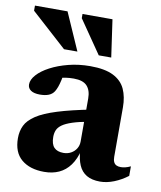

<svg xmlns="http://www.w3.org/2000/svg" viewBox="-80 -755 698 833"><g transform="rotate(10 269.0 -338.0)"><path d="M330 -289.5 329 -235.5Q282.5 -227.5 253.8 -218Q225 -208.5 209.8 -197.5Q194.5 -186.5 189 -173.2Q183.5 -160 183.5 -143.5Q183.5 -111.5 197.5 -97Q211.5 -82.5 239 -82.5Q257.5 -82.5 272.2 -90.8Q287 -99 295.5 -113Q304 -127 304 -144V-333.5Q304 -369.5 286.2 -388.8Q268.5 -408 227.5 -408Q208.5 -408 191.8 -405.5Q175 -403 161.5 -398.5L183.5 -435Q179.5 -409 175.5 -391.2Q171.5 -373.5 167 -361.2Q162.5 -349 157 -340Q148.5 -326.5 132.8 -320.2Q117 -314 94.5 -314Q68 -314 54.2 -323.5Q40.5 -333 40.5 -349.5Q40.5 -370.5 60 -392.2Q79.5 -414 114 -432.2Q148.5 -450.5 193.5 -462Q238.5 -473.5 289 -473.5Q353.5 -473.5 390.8 -454.8Q428 -436 443.5 -402Q459 -368 459 -322V-104Q459 -90.5 463 -81.8Q467 -73 474.8 -69Q482.5 -65 494.5 -65Q503.5 -65 514.2 -67.5Q525 -70 537.5 -76V-34Q510 -13 478.2 -0.2Q446.5 12.5 416.5 12.5Q380.5 12.5 357.2 -1.2Q334 -15 322.5 -41.8Q311 -68.5 309 -107L314.5 -110Q304 -67.5 284 -40.2Q264 -13 235.5 0Q207 13 170.5 13Q107.5 13 70.5 -18Q33.5 -49 33.5 -111.5Q33.5 -142.5 45.5 -167.5Q57.5 -192.5 89.5 -213.8Q121.5 -235 179.8 -253.2Q238 -271.5 330 -289.5ZM222.5 -526H163.5L6.5 -668V-690.5H150ZM371.5 -526H316.5L216 -672V-690.5H348Z"/></g></svg>

Font: Newsreader
Style: Bold
Weight: 700
Designer: Hugues Gentile
Foundry: Production Type
Version: Version 1.003